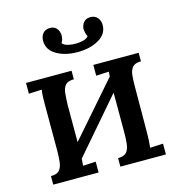

<svg xmlns="http://www.w3.org/2000/svg" viewBox="-107 -818 851 912"><g transform="rotate(-15 318.5 -361.5)"><path d="M267 -458Q237 -458 225 -444Q213 -430 210.5 -405Q208 -380 207 -347V-124Q207 -106 206 -87.5Q205 -69 203 -50Q219 -51 235.5 -51.5Q252 -52 266 -53V0H43V-42Q73 -42 85 -56Q97 -70 100 -95Q103 -120 103 -153V-376Q103 -394 103.5 -413Q104 -432 107 -450Q91 -449 74 -448.5Q57 -448 43 -447V-500H267ZM447 -440 484 -407 184 -59 145 -94ZM597 -458Q568 -458 555.5 -444Q543 -430 540.5 -405Q538 -380 538 -347L537 -124Q537 -106 536 -87.5Q535 -69 533 -50Q549 -51 566 -51.5Q583 -52 597 -53V0H373V-42Q403 -42 415 -56Q427 -70 430 -95Q433 -120 433 -153V-376Q433 -394 434 -413Q435 -432 437 -450Q421 -449 404.5 -448.5Q388 -448 374 -447V-500H597ZM319 -578Q257 -578 215 -603Q173 -628 173 -672Q173 -693 184.5 -707.5Q196 -722 218 -723Q237 -723 247 -714.5Q257 -706 261 -695Q265 -684 265 -676Q265 -667 263 -657.5Q261 -648 255 -639Q263 -628 281.5 -623.5Q300 -619 319 -619Q338 -619 356.5 -623.5Q375 -628 383 -639Q378 -648 376 -657.5Q374 -667 373 -676Q373 -684 377 -695Q381 -706 391.5 -714.5Q402 -723 421 -723Q442 -722 454 -707.5Q466 -693 466 -672Q466 -628 423.5 -603Q381 -578 319 -578Z"/></g></svg>

Font: Lora Medium
Style: Regular
Weight: 500
Designer: Olga Karpushina, Alexei Vanyashin (Cyrillic)
Foundry: Cyreal
Version: Version 3.004